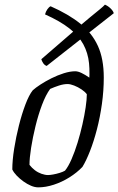

<svg xmlns="http://www.w3.org/2000/svg" viewBox="-20 -807 510 827"><path d="M145 0Q130 0 113.5 -7Q97 -14 81 -25.5Q65 -37 52 -50.5Q39 -64 33 -77Q33 -116 41 -166.5Q49 -217 61.5 -266.5Q74 -316 89.5 -357Q105 -398 121 -418Q133 -429 154.5 -443Q176 -457 202 -470Q228 -483 255 -491.5Q282 -500 304 -500Q316 -500 331.5 -492.5Q347 -485 363.5 -473.5Q380 -462 393 -449L362 -434Q368 -490 363.5 -534.5Q359 -579 339 -616Q319 -653 279 -684.5Q239 -716 174 -745Q177 -757 184 -767Q191 -777 198 -780Q275 -746 325.5 -705.5Q376 -665 401.5 -609.5Q427 -554 427 -473Q427 -417 419 -359.5Q411 -302 397.5 -250Q384 -198 367.5 -156Q351 -114 335 -88Q311 -63 279 -43Q247 -23 212 -11.5Q177 0 145 0ZM187 -53Q195 -53 209 -55.5Q223 -58 237.5 -62.5Q252 -67 260 -72Q274 -89 288 -121Q302 -153 314 -192Q326 -231 335 -271Q344 -311 349 -345Q354 -379 354 -401Q346 -412 331 -422Q316 -432 299.5 -438.5Q283 -445 271 -445Q254 -445 234 -438.5Q214 -432 196 -424Q177 -398 161 -355.5Q145 -313 133 -264Q121 -215 114 -170.5Q107 -126 107 -97Q117 -84 130 -74Q143 -64 158.5 -58.5Q174 -53 187 -53ZM181 -523Q172 -526 166 -535Q160 -544 158 -552L321 -693Q345 -714 368.5 -733Q392 -752 409.5 -766.5Q427 -781 432 -787Q446 -781 457 -770Q468 -759 470 -750Z"/></svg>

Font: Texturina 12pt ExtraLight
Style: Italic
Weight: 250
Italic angle: -11°
Designer: Guillermo Torres Carreño
Foundry: Omnibus-Type
Version: Version 1.002